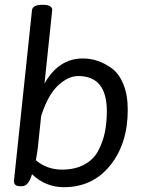

<svg xmlns="http://www.w3.org/2000/svg" viewBox="-20 -772 609 798"><path d="M159 -752Q197 -752 197 -730L165 -425Q224 -529 324 -529Q355 -529 384.5 -519.5Q414 -510 444 -488.5Q474 -467 492.5 -422.5Q511 -378 511 -316Q511 -175 438 -84.5Q365 6 246 6Q169 6 113 -48Q99 2 71 2H63Q38 2 38 -20L113 -730Q116 -752 155 -752ZM305 -456Q264 -456 222 -417.5Q180 -379 151 -290L137 -156Q134 -133 129 -106Q175 -67 238 -67Q291 -67 329.5 -87.5Q368 -108 387.5 -144Q407 -180 415.5 -220.5Q424 -261 424 -310Q424 -456 305 -456Z"/></svg>

Font: Asap
Style: Italic
Weight: 400
Italic angle: -6°
Designer: Pablo Cosgaya
Foundry: Pablo Cosgaya
Version: Version 1.007;PS 001.007;hotconv 1.0.70;makeotf.lib2.5.58329